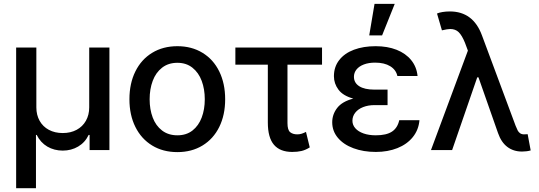

<svg xmlns="http://www.w3.org/2000/svg" viewBox="-20 -776 2789 993"><path d="M63.5 -530.3H168V-220.7Q168 -181.6 184.8 -151.4Q201.7 -121.1 232.7 -104.5Q263.7 -87.9 304.7 -87.9Q345.2 -87.9 376.2 -104.5Q407.2 -121.1 424.3 -151.4Q441.4 -181.6 441.4 -220.7V-530.3H545.9V0H443.4V-78.1H438.5Q419.9 -39.1 384.3 -18.1Q348.6 2.9 304.7 2.9Q260.3 2.9 224.9 -17.8Q189.5 -38.6 169.9 -78.1H166V197.3H63.5Z M649.4 -262.7Q649.4 -344.7 680.2 -406.7Q710.9 -468.8 767.1 -502.9Q823.2 -537.1 897.5 -537.1Q971.2 -537.1 1027.3 -502.9Q1083.5 -468.8 1114 -406.5Q1144.5 -344.2 1144.5 -262.7Q1144.5 -181.2 1114 -119.4Q1083.5 -57.6 1027.3 -23.4Q971.2 10.7 897.5 10.7Q823.2 10.7 767.1 -23.4Q710.9 -57.6 680.2 -119.4Q649.4 -181.2 649.4 -262.7ZM1039.1 -262.7Q1039.1 -314.9 1023.2 -357.7Q1007.3 -400.4 975.3 -425.8Q943.4 -451.2 897.5 -451.2Q850.6 -451.2 818.1 -425.8Q785.6 -400.4 769.8 -357.7Q753.9 -314.9 753.9 -262.7Q753.9 -210.4 769.8 -168.2Q785.6 -126 818.1 -101.1Q850.6 -76.2 897.5 -76.2Q943.8 -76.2 975.6 -101.1Q1007.3 -126 1023.2 -168.2Q1039.1 -210.4 1039.1 -262.7Z M1645.5 -441.4H1466.8V-139.6Q1466.8 -103.5 1480.7 -92.3Q1494.6 -81.1 1517.6 -81.1Q1529.8 -81.1 1540.3 -84.5Q1550.8 -87.9 1562.5 -93.8L1582 -13.7Q1560.1 0 1539.3 4.9Q1518.6 9.8 1491.2 9.8Q1428.7 9.8 1397 -27.1Q1365.2 -64 1365.2 -142.6V-441.4H1197.3V-530.3H1645.5Z M1807.1 -266.1Q1753.9 -280.8 1730.5 -312.3Q1707 -343.8 1707 -381.8Q1707 -430.2 1734.4 -465.3Q1761.7 -500.5 1810.5 -518.8Q1859.4 -537.1 1922.9 -537.1Q1983.9 -537.1 2031 -518.6Q2078.1 -500 2106.4 -465.3Q2134.8 -430.7 2139.6 -382.8H2035.2Q2028.3 -415 1998 -433.6Q1967.8 -452.1 1919.9 -452.1Q1886.7 -452.1 1861.8 -442.6Q1836.9 -433.1 1823.7 -416.5Q1810.5 -399.9 1810.5 -378.9Q1810.5 -347.7 1837.9 -330.1Q1865.2 -312.5 1917 -312.5H1984.4V-232.4H1917Q1884.3 -232.4 1858.2 -222.2Q1832 -211.9 1817.4 -193.4Q1802.7 -174.8 1802.7 -151.4Q1802.7 -129.9 1817.6 -112.8Q1832.5 -95.7 1860.1 -85.9Q1887.7 -76.2 1923.8 -76.2Q1978 -76.2 2007.1 -95.2Q2036.1 -114.3 2044.9 -154.3H2149.4Q2145 -104 2115 -66.9Q2085 -29.8 2035.4 -10Q1985.8 9.8 1923.8 9.8Q1859.4 9.8 1808.1 -9.3Q1756.8 -28.3 1727.5 -63.2Q1698.2 -98.1 1698.2 -143.6Q1698.2 -184.6 1723.9 -217.8Q1749.5 -251 1807.1 -266.1ZM1917 -755.9H2021.5L1956.1 -592.8H1889.6Z M2555.7 -87.9 2454.6 -376H2448.2L2318.4 0H2209L2399.9 -514.2L2384.8 -554.7Q2369.1 -593.3 2352.3 -609.6Q2335.4 -626 2308.6 -626Q2294.9 -626 2265.6 -619.1L2240.2 -706.1Q2251 -710.9 2268.8 -713.9Q2286.6 -716.8 2306.6 -716.8Q2427.2 -716.8 2472.7 -592.8L2646.5 -126Q2652.8 -109.9 2657.5 -101.1Q2662.1 -92.3 2670.2 -86.7Q2678.2 -81.1 2690.4 -81.1L2709 -82L2724.6 2Q2704.1 7.8 2679.7 7.8Q2635.7 7.8 2604 -16.1Q2572.3 -40 2555.7 -87.9Z"/></svg>

Font: Pretendard Std Medium
Style: Regular
Weight: 500
Designer: Base glyphs from Inter by Rasmus Andersson; Hangeul glyphs from Noto Sans CJK(Source Han Sans) by Jang Soo-young and Kan
Foundry: Kil Hyung-jin
Version: Version 1.309